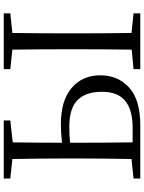

<svg xmlns="http://www.w3.org/2000/svg" viewBox="108 -877 769 1025"><g transform="rotate(-90 492.5 -364.5)"><path d="M245 -41H323Q418 -41 466.5 -80.5Q515 -120 515 -205Q515 -291 471 -335Q427 -379 329 -379Q280 -379 243 -375V-337Q243 -189 245 -41ZM362 -694 245 -681Q243 -552 243 -418Q295 -424 343 -424Q468 -424 535.5 -366.5Q603 -309 603 -214Q603 -119 537.5 -59.5Q472 0 335 0H52V-36L156 -47Q159 -192 159 -337V-392Q159 -538 156 -683L52 -694V-729H362ZM934 -694 829 -683Q827 -541 827 -392V-337Q827 -193 829 -47L934 -36V0H636V-36L740 -46Q742 -190 742 -337V-392Q742 -538 740 -683L636 -694V-729H934Z"/></g></svg>

Font: Han-Nom Khai
Style: Regular
Weight: 400
Version: Version 1.200;June 22, 2023;FontCreator 14.0.0.2814 64-bit